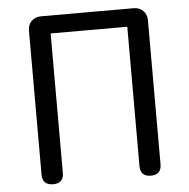

<svg xmlns="http://www.w3.org/2000/svg" viewBox="-52 -785 824 836"><g transform="rotate(-5 360.0 -366.5)"><path d="M147 0Q100 0 100 -46V-675Q100 -701 116 -717Q132 -733 158 -733H360H562Q588 -733 604 -717Q620 -701 620 -675V-46Q620 0 574 0Q528 0 528 -46V-655H193V-46Q193 0 147 0Z"/></g></svg>

Font: GenSenRounded JP R
Style: Regular
Weight: 400
Version: Version 1.501;PS 1;hotconv 16.6.51;makeotf.lib2.5.65220